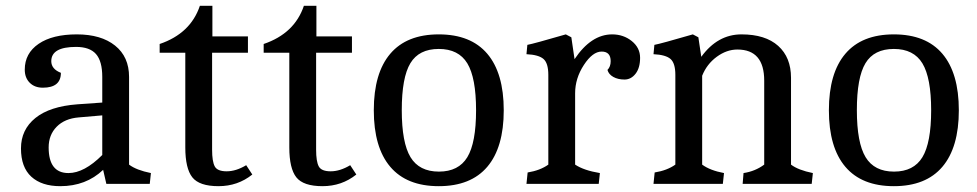

<svg xmlns="http://www.w3.org/2000/svg" viewBox="-20 -631 3352 659"><path d="M187 8Q123 8 87.5 -24.5Q52 -57 52 -121.5Q52 -186 101.5 -226Q151 -266 246 -273L331 -279V-367Q331 -421 309.5 -445.5Q288 -470 241 -470Q156 -470 156 -421Q156 -394 189 -381Q189 -330 127 -330Q99 -330 82 -347Q65 -364 65 -392Q65 -448 112.5 -480.5Q160 -513 243.5 -513Q327 -513 375 -474.5Q423 -436 423 -367V-66Q448 -47 498 -37L494 0H345L334 -48Q275 8 187 8ZM147 -125Q147 -37 215 -37Q269 -37 331 -99V-235L250 -228Q202 -224 174.5 -196Q147 -168 147 -125Z M616 -125V-450H528V-480Q634 -516 666 -611H709V-506H831V-450H708V-117Q708 -77 717 -60Q726 -43 758 -43Q790 -43 825 -64L846 -32Q796 8 730 8Q664 8 640 -22.5Q616 -53 616 -125Z M973 -125V-450H885V-480Q991 -516 1023 -611H1066V-506H1188V-450H1065V-117Q1065 -77 1074 -60Q1083 -43 1115 -43Q1147 -43 1182 -64L1203 -32Q1153 8 1087 8Q1021 8 997 -22.5Q973 -53 973 -125Z M1359 -253Q1359 -141 1389 -91.5Q1419 -42 1486.5 -42Q1554 -42 1584 -91.5Q1614 -141 1614 -252.5Q1614 -364 1584 -413.5Q1554 -463 1486 -463Q1418 -463 1388.5 -414Q1359 -365 1359 -253ZM1652.5 -58.5Q1596 8 1486 8Q1376 8 1319.5 -58.5Q1263 -125 1263 -252.5Q1263 -380 1319.5 -446.5Q1376 -513 1486 -513Q1596 -513 1652.5 -446.5Q1709 -380 1709 -252.5Q1709 -125 1652.5 -58.5Z M1862 -374Q1862 -414 1845.5 -428.5Q1829 -443 1787 -445L1790 -477Q1812 -481 1922 -513L1941 -503L1952 -428Q2009 -513 2081 -513Q2120 -513 2148.5 -490Q2177 -467 2177 -432.5Q2177 -398 2161.5 -378Q2146 -358 2123.5 -358Q2101 -358 2085 -367Q2069 -376 2065 -391Q2076 -402 2076 -421Q2076 -454 2045 -454Q2014 -454 1984 -408Q1954 -362 1954 -311V-66Q1984 -46 2039 -37L2035 0H1787L1791 -39Q1834 -46 1862 -66Z M2298 -374Q2298 -414 2281.5 -428.5Q2265 -443 2223 -445L2226 -477Q2248 -481 2358 -513L2377 -503L2387 -436Q2443 -513 2525 -513Q2607 -513 2651 -473.5Q2695 -434 2695 -364V-66Q2720 -47 2770 -37L2766 0H2529L2532 -37Q2572 -43 2603 -66V-354Q2603 -461 2511 -461Q2474 -461 2440 -436Q2406 -411 2390 -371V-66Q2417 -46 2465 -37L2461 0H2223L2227 -39Q2270 -46 2298 -66Z M2921 -253Q2921 -141 2951 -91.5Q2981 -42 3048.5 -42Q3116 -42 3146 -91.5Q3176 -141 3176 -252.5Q3176 -364 3146 -413.5Q3116 -463 3048 -463Q2980 -463 2950.5 -414Q2921 -365 2921 -253ZM3214.5 -58.5Q3158 8 3048 8Q2938 8 2881.5 -58.5Q2825 -125 2825 -252.5Q2825 -380 2881.5 -446.5Q2938 -513 3048 -513Q3158 -513 3214.5 -446.5Q3271 -380 3271 -252.5Q3271 -125 3214.5 -58.5Z"/></svg>

Font: Cambo
Style: Regular
Weight: 400
Designer: Carolina Giovagnoli, Andres Torresi
Foundry: Carolina Giovagnoli, Andres Torresi
Version: Version 2.001